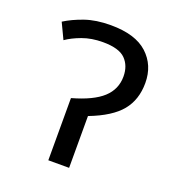

<svg xmlns="http://www.w3.org/2000/svg" viewBox="-131 -830 863 937"><g transform="rotate(20 300.0 -362.0)"><path d="M224 -323Q331 -353 380 -398Q429 -443 429 -509Q429 -565 395.5 -599Q362 -633 278 -633Q219 -633 171.5 -615.5Q124 -598 93 -576L54 -658Q95 -684 152 -704Q209 -724 286 -724Q414 -724 477 -666Q540 -608 540 -516Q540 -429 492 -370.5Q444 -312 332 -269V0H224Z"/></g></svg>

Font: Noto Sans Mono Medium
Style: Regular
Weight: 500
Designer: Monotype Design Team
Foundry: Monotype Imaging Inc.
Version: Version 2.014